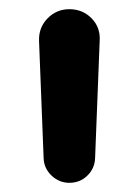

<svg xmlns="http://www.w3.org/2000/svg" viewBox="-20 -836 302 418"><path d="M131 -438Q109 -438 92.5 -453.5Q76 -469 75 -491L65 -747Q64 -776 83.5 -796Q103 -816 131 -816Q160 -816 179.5 -796Q199 -776 197 -747L187 -491Q186 -469 170 -453.5Q154 -438 131 -438Z"/></svg>

Font: Zen Maru Gothic Black
Style: Regular
Weight: 900
Designer: Yoshimichi Ohira
Foundry: Positype
Version: Version 1.001